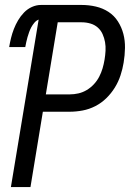

<svg xmlns="http://www.w3.org/2000/svg" viewBox="-20 -755 540 775"><path d="M24 0 136 -676Q126 -672 118.5 -663Q111 -654 106 -644.5Q101 -635 97.5 -625Q94 -615 91 -605Q88 -595 86 -585Q84 -575 82 -565H17Q20 -583 24.5 -601.5Q29 -620 36 -638Q43 -656 53 -673Q63 -690 77 -704.5Q91 -719 109 -727Q127 -735 145 -735H310Q339 -735 367 -728.5Q395 -722 418 -707Q441 -692 456 -668.5Q471 -645 478 -618Q485 -591 484.5 -561.5Q484 -532 479 -502Q475 -477 466.5 -451Q458 -425 443.5 -401.5Q429 -378 409 -358.5Q389 -339 364.5 -326.5Q340 -314 313.5 -309Q287 -304 261 -304H153L103 0ZM165 -374H261Q279 -374 296.5 -378Q314 -382 330 -391.5Q346 -401 359 -415Q372 -429 380.5 -445.5Q389 -462 394 -479Q399 -496 402 -514Q405 -532 406 -550Q407 -568 404 -585Q401 -602 394 -617.5Q387 -633 374.5 -644Q362 -655 345 -660Q328 -665 310 -665H213Z"/></svg>

Font: Iosevka
Style: Italic
Weight: 400
Italic angle: -9°
Monospace: yes
Designer: Belleve Invis
Foundry: Belleve Invis
Version: Version 32.5.0; ttfautohint (v1.8.4)